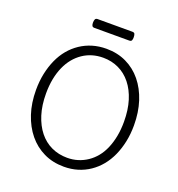

<svg xmlns="http://www.w3.org/2000/svg" viewBox="-184 -1221 1293 1391"><g transform="rotate(20 462.5 -525.5)"><path d="M464 19Q378 19 308.5 -14.5Q239 -48 189.5 -108.5Q140 -169 112.5 -252Q85 -335 85 -436Q85 -503 97.5 -562.5Q110 -622 133 -673Q156 -724 189 -763.5Q222 -803 264.5 -831.5Q307 -860 357 -875Q407 -890 464 -890Q549 -890 618 -857Q687 -824 736.5 -763.5Q786 -703 813 -620Q840 -537 840 -436Q840 -369 827.5 -309.5Q815 -250 792 -199Q769 -148 736 -108Q703 -68 661 -39.5Q619 -11 569.5 4Q520 19 464 19ZM464 -50Q508 -50 546.5 -62Q585 -74 618.5 -96.5Q652 -119 679 -152Q706 -185 724.5 -228.5Q743 -272 753 -323.5Q763 -375 763 -436Q763 -527 741 -598Q719 -669 679 -719Q639 -769 584 -795Q529 -821 464 -821Q420 -821 381 -809.5Q342 -798 308 -775Q274 -752 247 -719Q220 -686 201 -643Q182 -600 172 -548.5Q162 -497 162 -436Q162 -345 184.5 -273.5Q207 -202 247 -152Q287 -102 342.5 -76Q398 -50 464 -50ZM329 -1002Q315 -1002 310.5 -1011Q306 -1020 306 -1034Q306 -1050 310.5 -1060Q315 -1070 329 -1070H597Q612 -1070 616 -1060Q620 -1050 620 -1034Q620 -1020 616 -1011Q612 -1002 597 -1002Z"/></g></svg>

Font: Playwrite GB S Light
Style: Regular
Weight: 300
Designer: Veronika Burian, José Scaglione
Foundry: TypeTogether
Version: Version 1.002